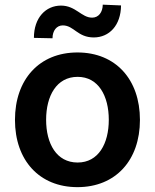

<svg xmlns="http://www.w3.org/2000/svg" viewBox="-20 -772 648 803"><path d="M199.6 -611.9C199.6 -644.2 217.3 -665.8 242.5 -665.8C289.4 -665.8 304 -615.1 372.9 -615.4C436.1 -615.8 485.4 -664.8 486.2 -749.3L409.8 -752.5C409.4 -720.9 392.4 -698.2 365.4 -698.2C321 -697.8 296.9 -748.6 235.1 -748.6C171.5 -748.6 121.8 -698.2 121.8 -613.6ZM304 10.7C463.8 10.7 565.3 -101.9 565.3 -270.6C565.3 -439.6 463.8 -552.6 304 -552.6C144.2 -552.6 42.6 -439.6 42.6 -270.6C42.6 -101.9 144.2 10.7 304 10.7ZM304.7 -92.3C216.3 -92.3 172.9 -171.2 172.9 -271C172.9 -370.7 216.3 -450.6 304.7 -450.6C391.7 -450.6 435 -370.7 435 -271C435 -171.2 391.7 -92.3 304.7 -92.3Z"/></svg>

Font: TID UI Semi Bold
Style: Regular
Weight: 600
Designer: The TID Project Authors
Foundry: Bakken & Bæck
Version: Version 1.001;hotconv 1.0.109;makeotfexe 2.5.65596